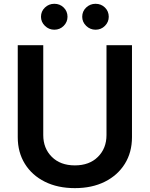

<svg xmlns="http://www.w3.org/2000/svg" viewBox="-20 -961 774 992"><path d="M530.2 -727.3H661.9V-252.1Q661.9 -174 625 -114.7Q588.1 -55.4 521.8 -22.2Q455.6 11 366.8 11Q278.1 11 211.6 -22.2Q145.2 -55.4 108.5 -114.7Q71.7 -174 71.7 -252.1V-727.3H203.5V-263.1Q203.5 -194.6 247.7 -150.6Q291.9 -106.5 366.8 -106.5Q441.8 -106.5 486 -150.6Q530.2 -194.6 530.2 -263.1ZM260.7 -807.5Q232.6 -807.5 212.2 -827.4Q191.8 -847.3 191.8 -874.3Q191.8 -902.7 212.2 -922.1Q232.6 -941.4 260.7 -941.4Q289.4 -941.4 309.1 -922.1Q328.8 -902.7 328.8 -874.3Q328.8 -847.3 309.1 -827.4Q289.4 -807.5 260.7 -807.5ZM473.7 -807.5Q445.7 -807.5 425.2 -827.4Q404.8 -847.3 404.8 -874.3Q404.8 -902.7 425.2 -922.1Q445.7 -941.4 473.7 -941.4Q502.5 -941.4 522.2 -922.1Q541.9 -902.7 541.9 -874.3Q541.9 -847.3 522.2 -827.4Q502.5 -807.5 473.7 -807.5Z"/></svg>

Font: Inter Zeller Semi Bold
Style: Regular
Weight: 600
Designer: Rasmus Andersson; Joe Bland
Foundry: zeller
Version: Version 3.015;git-dec3a8cb1